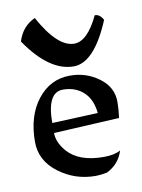

<svg xmlns="http://www.w3.org/2000/svg" viewBox="-84 -794 635 858"><g transform="rotate(-10 233.5 -365.0)"><path d="M280.8 5.9Q186.5 5.9 112.8 -50Q39.1 -106 39.1 -190.9Q39.1 -308.6 96.9 -382.1Q154.8 -455.6 244.1 -455.6Q317.9 -455.6 375.5 -412.8Q433.1 -370.1 433.1 -303.7Q433.1 -269.5 427.7 -231L129.9 -215.3Q129.9 -172.9 166.5 -130.4Q218.3 -71.3 331.1 -71.3Q379.4 -71.3 407.2 -87.4Q388.7 -27.8 332 0Q301.3 5.9 280.8 5.9ZM337.9 -269.5Q332 -328.1 300.3 -360.8Q262.7 -399.4 202.1 -399.4Q129.9 -399.4 129.9 -260.7ZM269 -493.2Q157.7 -493.2 55.2 -643.6Q75.2 -709.5 134.3 -736.3Q212.9 -592.8 288.6 -592.8Q348.6 -592.8 400.4 -702.1Q423.8 -702.1 438 -674.3Q362.3 -493.2 269 -493.2Z"/></g></svg>

Font: Balgruf
Style: Regular
Weight: 500
Designer: Paul James MIller
Foundry: High-Logic / Made with FontCreator
Version: Version 1.201;March 28, 2021;FontCreator 13.0.0.2683 64-bit